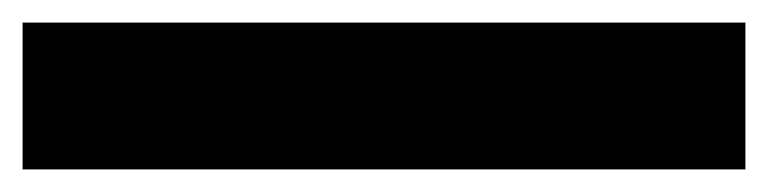

<svg xmlns="http://www.w3.org/2000/svg" viewBox="-22 50 680 170"><path d="M-2 200V70H638V200Z"/></svg>

Font: Mplus 1p Black
Style: Regular
Weight: 900
Version: Version 1.061